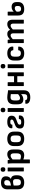

<svg xmlns="http://www.w3.org/2000/svg" viewBox="2435 -3181 943 5853"><g transform="rotate(-90 2906.5 -254.5)"><path d="M269 12Q61 12 61 -188V-500Q61 -593 111 -644Q161 -695 268 -695Q458 -695 458 -545Q458 -489 435.5 -450.5Q413 -412 378 -395V-393Q436 -384 463 -345Q490 -306 490 -245V-198Q490 -96 432.5 -42Q375 12 269 12ZM178 -391 241 -404Q287 -414 314.5 -440Q342 -466 342 -517Q342 -559 323 -578Q304 -597 264 -597Q178 -597 178 -508ZM273 -89Q324 -89 348.5 -117.5Q373 -146 373 -200V-247Q373 -290 353.5 -309.5Q334 -329 292 -329Q270 -329 240 -323.5Q210 -318 178 -309V-198Q178 -142 200 -115.5Q222 -89 273 -89Z M619 0Q608 0 608 -12V-480Q608 -492 619 -492H714Q726 -492 726 -480V-12Q726 0 714 0ZM667 -563Q632 -563 615 -581Q598 -599 598 -627V-642Q598 -671 615 -688.5Q632 -706 667 -706Q701 -706 718 -688.5Q735 -671 735 -642V-627Q735 -599 718 -581Q701 -563 667 -563Z M864 185Q853 185 853 173V-373Q853 -399 851 -427Q849 -455 846 -479Q845 -492 858 -492H942Q953 -492 955 -481Q957 -472 959 -457Q961 -442 962 -429Q1001 -464 1040.5 -484Q1080 -504 1129 -504Q1202 -504 1239 -460.5Q1276 -417 1276 -327V-190Q1276 -88 1230.5 -38Q1185 12 1099 12Q1068 12 1032.5 5Q997 -2 971 -15V173Q971 185 959 185ZM1088 -402Q1060 -402 1032.5 -387.5Q1005 -373 971 -343V-108Q994 -98 1019 -92.5Q1044 -87 1066 -87Q1158 -87 1158 -201V-307Q1158 -402 1088 -402Z M1601 12Q1495 12 1437.5 -39Q1380 -90 1380 -192V-300Q1380 -402 1437 -453Q1494 -504 1601 -504Q1707 -504 1764 -453Q1821 -402 1821 -300V-192Q1821 -90 1764.5 -39Q1708 12 1601 12ZM1601 -89Q1654 -89 1678.5 -116.5Q1703 -144 1703 -203V-289Q1703 -348 1678.5 -375.5Q1654 -403 1601 -403Q1547 -403 1522.5 -375.5Q1498 -348 1498 -289V-203Q1498 -144 1522.5 -116.5Q1547 -89 1601 -89Z M2107 12Q2011 12 1963.5 -17Q1916 -46 1915 -119Q1915 -173 1939.5 -208Q1964 -243 2018 -264L2131 -308Q2163 -321 2175.5 -334Q2188 -347 2188 -369Q2188 -392 2171 -402Q2154 -412 2115 -412Q2035 -412 2035 -364Q2035 -349 2024 -349H1936Q1925 -349 1923 -364Q1917 -427 1966.5 -465.5Q2016 -504 2117 -504Q2306 -504 2306 -372Q2306 -319 2281.5 -287Q2257 -255 2203 -235L2089 -191Q2057 -178 2045 -163Q2033 -148 2033 -123Q2034 -96 2053.5 -87.5Q2073 -79 2114 -79Q2202 -80 2202 -136Q2202 -151 2212 -151H2301Q2306 -151 2309 -148.5Q2312 -146 2313 -137Q2319 -66 2271 -27Q2223 12 2107 12Z M2432 0Q2421 0 2421 -12V-480Q2421 -492 2432 -492H2527Q2539 -492 2539 -480V-12Q2539 0 2527 0ZM2480 -563Q2445 -563 2428 -581Q2411 -599 2411 -627V-642Q2411 -671 2428 -688.5Q2445 -706 2480 -706Q2514 -706 2531 -688.5Q2548 -671 2548 -642V-627Q2548 -599 2531 -581Q2514 -563 2480 -563Z M2866 197Q2768 197 2716.5 161.5Q2665 126 2671 62Q2672 45 2684 45H2774Q2785 45 2785 59Q2785 82 2806.5 93.5Q2828 105 2867 105Q2921 105 2942 82Q2963 59 2963 11V-20Q2963 -35 2963.5 -50.5Q2964 -66 2965 -81H2963Q2923 -46 2884 -30.5Q2845 -15 2801 -15Q2727 -15 2690 -58Q2653 -101 2653 -191V-301Q2653 -404 2704 -454Q2755 -504 2863 -504Q2904 -504 2938.5 -499Q2973 -494 3007 -488.5Q3041 -483 3081 -480V-2Q3081 100 3025.5 148.5Q2970 197 2866 197ZM2842 -116Q2870 -116 2898 -129.5Q2926 -143 2963 -174V-396Q2917 -405 2871 -405Q2818 -405 2794.5 -377.5Q2771 -350 2771 -291V-211Q2771 -161 2788 -138.5Q2805 -116 2842 -116Z M3220 0Q3209 0 3209 -12V-480Q3209 -492 3220 -492H3315Q3327 -492 3327 -480V-298H3511V-480Q3511 -492 3522 -492H3617Q3629 -492 3629 -480V-12Q3629 0 3617 0H3522Q3511 0 3511 -12V-199H3327V-12Q3327 0 3315 0Z M3767 0Q3756 0 3756 -12V-480Q3756 -492 3767 -492H3862Q3874 -492 3874 -480V-12Q3874 0 3862 0ZM3815 -563Q3780 -563 3763 -581Q3746 -599 3746 -627V-642Q3746 -671 3763 -688.5Q3780 -706 3815 -706Q3849 -706 3866 -688.5Q3883 -671 3883 -642V-627Q3883 -599 3866 -581Q3849 -563 3815 -563Z M4207 12Q4101 12 4044.5 -40Q3988 -92 3988 -190V-303Q3988 -400 4045 -452Q4102 -504 4208 -504Q4308 -504 4362 -457.5Q4416 -411 4413 -341Q4413 -320 4401 -320H4311Q4300 -320 4300 -336Q4300 -368 4275.5 -385.5Q4251 -403 4209 -403Q4157 -403 4131.5 -376.5Q4106 -350 4106 -291V-201Q4106 -144 4131.5 -117Q4157 -90 4208 -90Q4252 -90 4275.5 -108.5Q4299 -127 4299 -156Q4299 -171 4310 -171H4400Q4412 -171 4412 -160Q4414 -81 4361.5 -34.5Q4309 12 4207 12Z M4531 0Q4520 0 4520 -12V-367Q4520 -396 4518 -425Q4516 -454 4513 -479Q4512 -492 4525 -492H4609Q4619 -492 4621 -483Q4623 -469 4625.5 -452.5Q4628 -436 4630 -419Q4669 -459 4708 -481.5Q4747 -504 4797 -504Q4849 -504 4879 -482Q4909 -460 4922 -417Q4963 -458 5003.5 -481Q5044 -504 5095 -504Q5232 -504 5232 -340V-12Q5232 0 5221 0H5126Q5114 0 5114 -12V-320Q5114 -402 5052 -402Q5024 -402 4996.5 -385.5Q4969 -369 4935 -337V-12Q4935 0 4923 0H4829Q4817 0 4817 -12V-320Q4817 -402 4755 -402Q4727 -402 4699.5 -385.5Q4672 -369 4638 -337V-12Q4638 0 4626 0Z M5557 12Q5457 12 5408.5 -32.5Q5360 -77 5360 -177V-480Q5360 -492 5371 -492H5466Q5478 -492 5478 -480V-309Q5507 -338 5543 -355Q5579 -372 5624 -372Q5693 -372 5731.5 -333.5Q5770 -295 5770 -217V-171Q5770 -81 5714 -34.5Q5658 12 5557 12ZM5478 -165Q5478 -83 5562 -83Q5603 -83 5626.5 -104.5Q5650 -126 5650 -165V-208Q5650 -275 5583 -275Q5552 -275 5526 -260Q5500 -245 5478 -218Z"/></g></svg>

Font: Sofia Sans
Style: Bold
Weight: 700
Designer: Botio Nikoltchev, Ani Petrova
Foundry: lettersoup
Version: Version 4.100; ttfautohint (v1.8.4.7-5d5b)